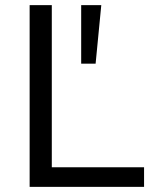

<svg xmlns="http://www.w3.org/2000/svg" viewBox="-20 -725 603 745"><path d="M95 0V-705H181V-76H539V0ZM295 -478V-705H373L351 -478Z"/></svg>

Font: Nunito Sans 10pt
Style: Regular
Weight: 400
Designer: Vernon Adams
Foundry: Vernon Adams
Version: Version 3.101;gftools[0.9.27]